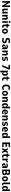

<svg xmlns="http://www.w3.org/2000/svg" viewBox="8189 -8969 960 17378"><g transform="rotate(90 8669.0 -280.0)"><path d="M78 0V-705H199L491 -214H476V-705H617V0H487L204 -483H220V0Z M903 11Q861 11 828 -9Q795 -29 776.5 -70.5Q758 -112 758 -175V-503H908V-195Q908 -167 915 -148.5Q922 -130 936 -122Q950 -114 968 -114Q989 -114 1007.5 -125.5Q1026 -137 1037 -157Q1048 -177 1048 -201V-503H1198V0H1065V-94H1054Q1035 -47 996 -18Q957 11 903 11Z M1326 0V-503H1460V-409H1467Q1486 -456 1525.5 -485Q1565 -514 1617 -514Q1663 -514 1697.5 -493.5Q1732 -473 1750.5 -430.5Q1769 -388 1769 -323V0H1619V-312Q1619 -339 1612 -356Q1605 -373 1591 -381Q1577 -389 1557 -389Q1536 -389 1517.5 -377.5Q1499 -366 1487.5 -345.5Q1476 -325 1476 -297V0Z M1891 -598V-740H2049V-598ZM1896 0V-503H2046V0Z M2392 11Q2295 11 2249.5 -38Q2204 -87 2204 -182V-392H2126V-503H2215V-640H2353V-503H2498V-392H2353V-185Q2353 -144 2371 -127Q2389 -110 2421 -110Q2439 -110 2457 -113.5Q2475 -117 2487 -122L2506 -13Q2480 0 2452 5.5Q2424 11 2392 11Z M2802 11Q2729 11 2677 -20.5Q2625 -52 2598 -111Q2571 -170 2571 -252Q2571 -335 2598 -393.5Q2625 -452 2677 -483Q2729 -514 2802 -514Q2876 -514 2927.5 -483Q2979 -452 3006 -393.5Q3033 -335 3033 -252Q3033 -170 3006 -111Q2979 -52 2927.5 -20.5Q2876 11 2802 11ZM2802 -109Q2847 -109 2868 -144.5Q2889 -180 2889 -253Q2889 -327 2868 -360.5Q2847 -394 2802 -394Q2758 -394 2736.5 -360.5Q2715 -327 2715 -253Q2715 -180 2736.5 -144.5Q2758 -109 2802 -109Z M3645 11Q3600 11 3555 4Q3510 -3 3470.5 -16Q3431 -29 3402 -48L3445 -168Q3473 -150 3506.5 -138.5Q3540 -127 3576 -122Q3612 -117 3644 -117Q3690 -117 3719 -136.5Q3748 -156 3748 -201Q3748 -225 3739 -240Q3730 -255 3712.5 -264Q3695 -273 3670 -280L3573 -301Q3490 -319 3451.5 -370.5Q3413 -422 3413 -500Q3413 -565 3445.5 -613.5Q3478 -662 3535.5 -689Q3593 -716 3668 -716Q3709 -716 3748.5 -708.5Q3788 -701 3821 -687.5Q3854 -674 3878 -653L3835 -534Q3803 -562 3759.5 -575Q3716 -588 3676 -588Q3643 -588 3617.5 -578.5Q3592 -569 3577.5 -551.5Q3563 -534 3563 -505Q3563 -472 3581.5 -452Q3600 -432 3638 -423L3732 -402Q3815 -386 3856 -337Q3897 -288 3897 -211Q3897 -144 3865.5 -94Q3834 -44 3777.5 -16.5Q3721 11 3645 11Z M4153 11Q4112 11 4075 -11Q4038 -33 4015.5 -70Q3993 -107 3993 -153Q3993 -202 4022 -236.5Q4051 -271 4105.5 -289Q4160 -307 4239 -307H4305V-223H4265Q4232 -223 4208.5 -219.5Q4185 -216 4169.5 -209Q4154 -202 4146 -188.5Q4138 -175 4138 -155Q4138 -127 4157.5 -111.5Q4177 -96 4205 -96Q4225 -96 4244.5 -109.5Q4264 -123 4276 -146Q4288 -169 4288 -200V-332Q4288 -372 4263.5 -387.5Q4239 -403 4194 -403Q4162 -403 4125.5 -394Q4089 -385 4048 -361L4010 -460Q4047 -480 4081.5 -491Q4116 -502 4153 -508Q4190 -514 4232 -514Q4292 -514 4337.5 -492.5Q4383 -471 4408 -426.5Q4433 -382 4433 -312V0H4313V-100H4305Q4288 -67 4268 -41.5Q4248 -16 4221 -2.5Q4194 11 4153 11Z M4560 0V-503H4694V-409H4701Q4720 -456 4759.5 -485Q4799 -514 4851 -514Q4897 -514 4931.5 -493.5Q4966 -473 4984.5 -430.5Q5003 -388 5003 -323V0H4853V-312Q4853 -339 4846 -356Q4839 -373 4825 -381Q4811 -389 4791 -389Q4770 -389 4751.5 -377.5Q4733 -366 4721.5 -345.5Q4710 -325 4710 -297V0Z M5307 11Q5268 11 5230 4.5Q5192 -2 5161.5 -13Q5131 -24 5109 -40L5144 -138Q5168 -123 5193.5 -114.5Q5219 -106 5244 -102Q5269 -98 5290 -98Q5332 -98 5356 -109Q5380 -120 5380 -147Q5380 -170 5367 -181Q5354 -192 5324 -196L5251 -204Q5182 -213 5148 -255.5Q5114 -298 5114 -351Q5114 -398 5136.5 -434Q5159 -470 5205.5 -492Q5252 -514 5326 -514Q5361 -514 5393.5 -508Q5426 -502 5452.5 -490.5Q5479 -479 5497 -465L5460 -368Q5443 -381 5421 -389Q5399 -397 5374.5 -401.5Q5350 -406 5327 -406Q5289 -406 5266.5 -393.5Q5244 -381 5244 -356Q5244 -335 5257.5 -324Q5271 -313 5301 -309L5367 -299Q5442 -288 5476 -247.5Q5510 -207 5510 -145Q5510 -99 5485 -63.5Q5460 -28 5415 -8.5Q5370 11 5307 11Z M5865 0 6141 -633 6145 -572H5850V-705H6272V-595L6024 0Z M6374 180V-504H6506V-408H6511Q6533 -463 6567.5 -488.5Q6602 -514 6656 -514Q6717 -514 6758.5 -481Q6800 -448 6821 -389Q6842 -330 6842 -252Q6842 -176 6822 -117Q6802 -58 6761.5 -23.5Q6721 11 6658 11Q6605 11 6575.5 -15Q6546 -41 6528 -86H6524V180ZM6609 -104Q6655 -104 6675 -144Q6695 -184 6695 -253Q6695 -323 6675.5 -361Q6656 -399 6609 -399Q6561 -399 6541.5 -360.5Q6522 -322 6522 -253Q6522 -184 6542 -144Q6562 -104 6609 -104Z M7165 11Q7068 11 7022.5 -38Q6977 -87 6977 -182V-392H6899V-503H6988V-640H7126V-503H7271V-392H7126V-185Q7126 -144 7144 -127Q7162 -110 7194 -110Q7212 -110 7230 -113.5Q7248 -117 7260 -122L7279 -13Q7253 0 7225 5.5Q7197 11 7165 11Z M7924 11Q7835 11 7769.5 -30.5Q7704 -72 7668 -153.5Q7632 -235 7632 -353Q7632 -471 7668.5 -552Q7705 -633 7770.5 -674.5Q7836 -716 7924 -716Q7988 -716 8037.5 -700.5Q8087 -685 8123 -648L8080 -532Q8045 -562 8011 -573.5Q7977 -585 7936 -585Q7866 -585 7826 -531Q7786 -477 7786 -354Q7786 -231 7825.5 -175Q7865 -119 7937 -119Q7977 -119 8011 -131Q8045 -143 8080 -173L8123 -57Q8086 -21 8037 -5Q7988 11 7924 11Z M8424 11Q8351 11 8299 -20.5Q8247 -52 8220 -111Q8193 -170 8193 -252Q8193 -335 8220 -393.5Q8247 -452 8299 -483Q8351 -514 8424 -514Q8498 -514 8549.5 -483Q8601 -452 8628 -393.5Q8655 -335 8655 -252Q8655 -170 8628 -111Q8601 -52 8549.5 -20.5Q8498 11 8424 11ZM8424 -109Q8469 -109 8490 -144.5Q8511 -180 8511 -253Q8511 -327 8490 -360.5Q8469 -394 8424 -394Q8380 -394 8358.5 -360.5Q8337 -327 8337 -253Q8337 -180 8358.5 -144.5Q8380 -109 8424 -109Z M8764 0V-503H8898V-409H8905Q8924 -456 8963.5 -485Q9003 -514 9055 -514Q9101 -514 9135.5 -493.5Q9170 -473 9188.5 -430.5Q9207 -388 9207 -323V0H9057V-312Q9057 -339 9050 -356Q9043 -373 9029 -381Q9015 -389 8995 -389Q8974 -389 8955.5 -377.5Q8937 -366 8925.5 -345.5Q8914 -325 8914 -297V0Z M9503 11Q9440 11 9398.5 -22.5Q9357 -56 9336 -115Q9315 -174 9315 -252Q9315 -329 9335.5 -387.5Q9356 -446 9397.5 -480Q9439 -514 9499 -514Q9552 -514 9582 -489Q9612 -464 9629 -417H9633V-705H9783V0H9651V-96H9646Q9624 -41 9590.5 -15Q9557 11 9503 11ZM9549 -104Q9596 -104 9615.5 -143.5Q9635 -183 9635 -252Q9635 -322 9615.5 -360.5Q9596 -399 9549 -399Q9502 -399 9482 -360.5Q9462 -322 9462 -252Q9462 -183 9482.5 -143.5Q9503 -104 9549 -104Z M10149 11Q10063 11 10005.5 -19Q9948 -49 9920 -107.5Q9892 -166 9892 -251Q9892 -329 9917.5 -388Q9943 -447 9995 -480.5Q10047 -514 10123 -514Q10187 -514 10234.5 -485.5Q10282 -457 10307.5 -400.5Q10333 -344 10333 -260V-207H10012V-298H10219L10207 -280Q10207 -355 10185 -383Q10163 -411 10122 -411Q10094 -411 10074.5 -396.5Q10055 -382 10043.5 -352Q10032 -322 10032 -271V-228Q10032 -183 10045 -155Q10058 -127 10085.5 -114Q10113 -101 10159 -101Q10190 -101 10222.5 -109.5Q10255 -118 10280 -136L10319 -37Q10277 -9 10235 1Q10193 11 10149 11Z M10440 0V-503H10574V-409H10581Q10600 -456 10639.5 -485Q10679 -514 10731 -514Q10777 -514 10811.5 -493.5Q10846 -473 10864.5 -430.5Q10883 -388 10883 -323V0H10733V-312Q10733 -339 10726 -356Q10719 -373 10705 -381Q10691 -389 10671 -389Q10650 -389 10631.5 -377.5Q10613 -366 10601.5 -345.5Q10590 -325 10590 -297V0Z M11187 11Q11148 11 11110 4.5Q11072 -2 11041.5 -13Q11011 -24 10989 -40L11024 -138Q11048 -123 11073.5 -114.5Q11099 -106 11124 -102Q11149 -98 11170 -98Q11212 -98 11236 -109Q11260 -120 11260 -147Q11260 -170 11247 -181Q11234 -192 11204 -196L11131 -204Q11062 -213 11028 -255.5Q10994 -298 10994 -351Q10994 -398 11016.5 -434Q11039 -470 11085.5 -492Q11132 -514 11206 -514Q11241 -514 11273.5 -508Q11306 -502 11332.5 -490.5Q11359 -479 11377 -465L11340 -368Q11323 -381 11301 -389Q11279 -397 11254.5 -401.5Q11230 -406 11207 -406Q11169 -406 11146.5 -393.5Q11124 -381 11124 -356Q11124 -335 11137.5 -324Q11151 -313 11181 -309L11247 -299Q11322 -288 11356 -247.5Q11390 -207 11390 -145Q11390 -99 11365 -63.5Q11340 -28 11295 -8.5Q11250 11 11187 11Z M11724 11Q11638 11 11580.5 -19Q11523 -49 11495 -107.5Q11467 -166 11467 -251Q11467 -329 11492.5 -388Q11518 -447 11570 -480.5Q11622 -514 11698 -514Q11762 -514 11809.5 -485.5Q11857 -457 11882.5 -400.5Q11908 -344 11908 -260V-207H11587V-298H11794L11782 -280Q11782 -355 11760 -383Q11738 -411 11697 -411Q11669 -411 11649.5 -396.5Q11630 -382 11618.5 -352Q11607 -322 11607 -271V-228Q11607 -183 11620 -155Q11633 -127 11660.5 -114Q11688 -101 11734 -101Q11765 -101 11797.5 -109.5Q11830 -118 11855 -136L11894 -37Q11852 -9 11810 1Q11768 11 11724 11Z M12184 11Q12121 11 12079.5 -22.5Q12038 -56 12017 -115Q11996 -174 11996 -252Q11996 -329 12016.5 -387.5Q12037 -446 12078.5 -480Q12120 -514 12180 -514Q12233 -514 12263 -489Q12293 -464 12310 -417H12314V-705H12464V0H12332V-96H12327Q12305 -41 12271.5 -15Q12238 11 12184 11ZM12230 -104Q12277 -104 12296.5 -143.5Q12316 -183 12316 -252Q12316 -322 12296.5 -360.5Q12277 -399 12230 -399Q12183 -399 12163 -360.5Q12143 -322 12143 -252Q12143 -183 12163.5 -143.5Q12184 -104 12230 -104Z M12876 0V-705H13296V-581H13023V-418H13275V-295H13023V-124H13296V0Z M13376 0 13526 -297 13532 -210 13378 -503H13537L13610 -335H13611L13687 -503H13841L13686 -210L13692 -297L13844 0H13685L13611 -178H13608L13530 0Z M14137 11Q14040 11 13994.5 -38Q13949 -87 13949 -182V-392H13871V-503H13960V-640H14098V-503H14243V-392H14098V-185Q14098 -144 14116 -127Q14134 -110 14166 -110Q14184 -110 14202 -113.5Q14220 -117 14232 -122L14251 -13Q14225 0 14197 5.5Q14169 11 14137 11Z M14339 0V-503H14467V-382H14473Q14488 -436 14518.5 -470.5Q14549 -505 14600 -510L14661 -514L14674 -376L14577 -368Q14538 -364 14513.5 -332.5Q14489 -301 14489 -244V0Z M14906 11Q14865 11 14828 -11Q14791 -33 14768.5 -70Q14746 -107 14746 -153Q14746 -202 14775 -236.5Q14804 -271 14858.5 -289Q14913 -307 14992 -307H15058V-223H15018Q14985 -223 14961.5 -219.5Q14938 -216 14922.5 -209Q14907 -202 14899 -188.5Q14891 -175 14891 -155Q14891 -127 14910.5 -111.5Q14930 -96 14958 -96Q14978 -96 14997.5 -109.5Q15017 -123 15029 -146Q15041 -169 15041 -200V-332Q15041 -372 15016.5 -387.5Q14992 -403 14947 -403Q14915 -403 14878.5 -394Q14842 -385 14801 -361L14763 -460Q14800 -480 14834.5 -491Q14869 -502 14906 -508Q14943 -514 14985 -514Q15045 -514 15090.5 -492.5Q15136 -471 15161 -426.5Q15186 -382 15186 -312V0H15066V-100H15058Q15041 -67 15021 -41.5Q15001 -16 14974 -2.5Q14947 11 14906 11Z M15327 0V-705H15598Q15698 -705 15757.5 -658Q15817 -611 15817 -522Q15817 -460 15794 -420.5Q15771 -381 15737 -366V-363Q15763 -356 15784.5 -335.5Q15806 -315 15819.5 -282Q15833 -249 15833 -200Q15833 -138 15805 -93Q15777 -48 15726 -24Q15675 0 15605 0ZM15474 -119H15600Q15615 -119 15628.5 -123Q15642 -127 15652.5 -134Q15663 -141 15670.5 -152.5Q15678 -164 15681.5 -178Q15685 -192 15685 -208Q15685 -226 15681.5 -240Q15678 -254 15670.5 -265Q15663 -276 15652.5 -283Q15642 -290 15629 -293.5Q15616 -297 15601 -297H15474ZM15474 -414H15587Q15627 -414 15648.5 -437.5Q15670 -461 15670 -503Q15670 -543 15649 -564.5Q15628 -586 15585 -586H15474Z M16164 11Q16091 11 16039 -20.5Q15987 -52 15960 -111Q15933 -170 15933 -252Q15933 -335 15960 -393.5Q15987 -452 16039 -483Q16091 -514 16164 -514Q16238 -514 16289.5 -483Q16341 -452 16368 -393.5Q16395 -335 16395 -252Q16395 -170 16368 -111Q16341 -52 16289.5 -20.5Q16238 11 16164 11ZM16164 -109Q16209 -109 16230 -144.5Q16251 -180 16251 -253Q16251 -327 16230 -360.5Q16209 -394 16164 -394Q16120 -394 16098.5 -360.5Q16077 -327 16077 -253Q16077 -180 16098.5 -144.5Q16120 -109 16164 -109Z M16663 11Q16586 11 16545 -31Q16504 -73 16504 -162V-705H16654V-171Q16654 -150 16657.5 -135Q16661 -120 16670.5 -112Q16680 -104 16697 -104Q16710 -104 16722 -105.5Q16734 -107 16743 -110L16756 -6Q16732 3 16711.5 7Q16691 11 16663 11Z M16994 11Q16931 11 16889.5 -22.5Q16848 -56 16827 -115Q16806 -174 16806 -252Q16806 -329 16826.5 -387.5Q16847 -446 16888.5 -480Q16930 -514 16990 -514Q17043 -514 17073 -489Q17103 -464 17120 -417H17124V-705H17274V0H17142V-96H17137Q17115 -41 17081.5 -15Q17048 11 16994 11ZM17040 -104Q17087 -104 17106.5 -143.5Q17126 -183 17126 -252Q17126 -322 17106.5 -360.5Q17087 -399 17040 -399Q16993 -399 16973 -360.5Q16953 -322 16953 -252Q16953 -183 16973.5 -143.5Q16994 -104 17040 -104Z"/></g></svg>

Font: Nunito Sans 7pt Condensed ExtraBold
Style: Regular
Weight: 800
Width: 3
Designer: Vernon Adams
Foundry: Vernon Adams
Version: Version 3.101;gftools[0.9.27]